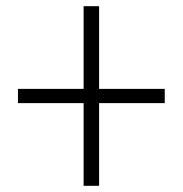

<svg xmlns="http://www.w3.org/2000/svg" viewBox="-20 -600 590 620"><path d="M250 0V-267H38V-313H250V-580H300V-313H512V-267H300V0Z"/></svg>

Font: M PLUS Code Latin SemiExpanded Light
Style: Regular
Weight: 300
Width: 6
Designer: Coji Morishita
Foundry: UNDERFOREST DESIGN
Version: Version 1.002; ttfautohint (v1.8.3)